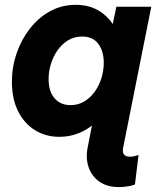

<svg xmlns="http://www.w3.org/2000/svg" viewBox="-20 -553 654 787"><path d="M467.8 213.9Q418.5 213.9 387 191.4Q355.5 168.9 343 131.8Q330.6 94.7 339.4 51.3L356.9 -38.6H323.2L374 -78.1L441.4 -409.7L423.8 -455.6H442.4L457 -525.4H600.1L484.4 54.2Q482.4 65.4 484.6 73Q486.8 80.6 493.9 85Q501 89.4 512.7 89.4Q521 89.4 530.8 87.2Q540.5 85 547.9 82L533.2 203.1Q524.4 207.5 504.9 210.7Q485.4 213.9 467.8 213.9ZM222.7 7.8Q167.5 7.8 123.5 -19.3Q79.6 -46.4 54.2 -96.9Q28.8 -147.5 28.8 -217.8Q28.8 -278.3 48.1 -334.5Q67.4 -390.6 102.3 -435.5Q137.2 -480.5 185.1 -506.8Q232.9 -533.2 290.5 -533.2Q350.6 -533.2 393.6 -503.7Q436.5 -474.1 459.5 -423.1Q482.4 -372.1 482.4 -307.6Q482.4 -247.6 463.1 -191.2Q443.8 -134.8 408.9 -89.8Q374 -44.9 326.7 -18.6Q279.3 7.8 222.7 7.8ZM269 -122.1Q300.3 -122.1 325.2 -137Q350.1 -151.9 368.2 -177Q386.2 -202.1 395.8 -232.9Q405.3 -263.7 405.3 -295.4Q405.3 -343.8 382.8 -373.5Q360.4 -403.3 316.9 -403.3Q285.2 -403.3 259.8 -388.2Q234.4 -373 216.6 -347.9Q198.7 -322.8 189 -292Q179.2 -261.2 179.2 -229Q179.2 -177.7 203.9 -149.9Q228.5 -122.1 269 -122.1Z"/></svg>

Font: Reddit Sans ExtraBold
Style: Italic
Weight: 800
Italic angle: -11.25°
Designer: Stephen Hutchings
Version: Version 1.013